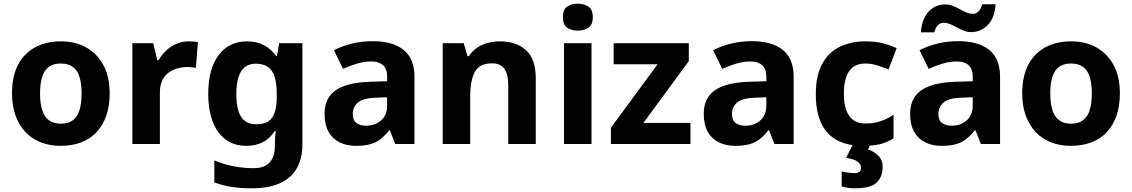

<svg xmlns="http://www.w3.org/2000/svg" viewBox="-20 -831 6131 1040"><path d="M574 -325Q574 -257 555.5 -204Q537 -151 502.5 -114.5Q468 -78 419 -59.5Q370 -41 308 -41Q251 -41 202.5 -59.5Q154 -78 119 -114.5Q84 -151 64.5 -204Q45 -257 45 -325Q45 -416 77 -478.5Q109 -541 169 -574Q229 -607 311 -607Q388 -607 447 -574Q506 -541 540 -478.5Q574 -416 574 -325ZM197 -325Q197 -271 208.5 -234.5Q220 -198 245 -179.5Q270 -161 310 -161Q350 -161 374.5 -179.5Q399 -198 410.5 -234.5Q422 -271 422 -325Q422 -379 410.5 -415Q399 -451 374 -469Q349 -487 309 -487Q250 -487 223.5 -446.5Q197 -406 197 -325Z M1002 -607Q1013 -607 1028 -606Q1043 -605 1052 -603L1041 -463Q1034 -465 1020.5 -466.5Q1007 -468 997 -468Q968 -468 941 -460.5Q914 -453 892.5 -437Q871 -421 858.5 -394.5Q846 -368 846 -329V-51H697V-597H810L832 -505H839Q855 -533 879 -556Q903 -579 934.5 -593Q966 -607 1002 -607Z M1318 -607Q1368 -607 1408 -587Q1448 -567 1476 -527H1480L1492 -597H1618V-50Q1618 28 1587.5 81Q1557 134 1496 161.5Q1435 189 1345 189Q1287 189 1237.5 182Q1188 175 1141 157V38Q1191 59 1244.5 69.5Q1298 80 1354 80Q1412 80 1440.5 49Q1469 18 1469 -44V-55Q1469 -72 1470.5 -90Q1472 -108 1473 -122H1469Q1441 -79 1402 -60Q1363 -41 1314 -41Q1217 -41 1162.5 -115.5Q1108 -190 1108 -323Q1108 -457 1164 -532Q1220 -607 1318 -607ZM1365 -486Q1330 -486 1306.5 -467.5Q1283 -449 1271.5 -412.5Q1260 -376 1260 -321Q1260 -239 1286 -198.5Q1312 -158 1367 -158Q1396 -158 1417 -165.5Q1438 -173 1451.5 -190.5Q1465 -208 1472 -236Q1479 -264 1479 -304V-322Q1479 -381 1467 -417Q1455 -453 1430 -469.5Q1405 -486 1365 -486Z M1998 -608Q2108 -608 2166.5 -560.5Q2225 -513 2225 -415V-51H2121L2092 -125H2088Q2065 -96 2040.5 -77Q2016 -58 1984.5 -49.5Q1953 -41 1907 -41Q1859 -41 1820.5 -59.5Q1782 -78 1760 -116.5Q1738 -155 1738 -214Q1738 -301 1799 -342.5Q1860 -384 1982 -388L2077 -391V-415Q2077 -458 2054.5 -478Q2032 -498 1992 -498Q1952 -498 1914 -486.5Q1876 -475 1838 -458L1789 -559Q1833 -582 1886.5 -595Q1940 -608 1998 -608ZM2019 -302Q1947 -300 1919 -276Q1891 -252 1891 -213Q1891 -179 1911 -164.5Q1931 -150 1963 -150Q2011 -150 2044 -178.5Q2077 -207 2077 -259V-304Z M2688 -607Q2776 -607 2829 -559.5Q2882 -512 2882 -407V-51H2733V-370Q2733 -429 2712 -458.5Q2691 -488 2645 -488Q2577 -488 2552 -441.5Q2527 -395 2527 -308V-51H2378V-597H2492L2512 -527H2520Q2538 -555 2564 -572.5Q2590 -590 2622 -598.5Q2654 -607 2688 -607Z M3184 -597V-51H3035V-597ZM3110 -811Q3143 -811 3167 -795.5Q3191 -780 3191 -738Q3191 -697 3167 -681Q3143 -665 3110 -665Q3076 -665 3052.5 -681Q3029 -697 3029 -738Q3029 -780 3052.5 -795.5Q3076 -811 3110 -811Z M3720 -51H3289V-139L3542 -483H3304V-597H3711V-500L3465 -165H3720Z M4052 -608Q4162 -608 4220.5 -560.5Q4279 -513 4279 -415V-51H4175L4146 -125H4142Q4119 -96 4094.5 -77Q4070 -58 4038.5 -49.5Q4007 -41 3961 -41Q3913 -41 3874.5 -59.5Q3836 -78 3814 -116.5Q3792 -155 3792 -214Q3792 -301 3853 -342.5Q3914 -384 4036 -388L4131 -391V-415Q4131 -458 4108.5 -478Q4086 -498 4046 -498Q4006 -498 3968 -486.5Q3930 -475 3892 -458L3843 -559Q3887 -582 3940.5 -595Q3994 -608 4052 -608ZM4073 -302Q4001 -300 3973 -276Q3945 -252 3945 -213Q3945 -179 3965 -164.5Q3985 -150 4017 -150Q4065 -150 4098 -178.5Q4131 -207 4131 -259V-304Z M4654 -41Q4573 -41 4516 -70.5Q4459 -100 4429 -162Q4399 -224 4399 -321Q4399 -421 4433 -484Q4467 -547 4527.5 -577Q4588 -607 4667 -607Q4723 -607 4764.5 -596Q4806 -585 4837 -570L4793 -455Q4758 -469 4727.5 -478Q4697 -487 4667 -487Q4628 -487 4602 -468.5Q4576 -450 4563.5 -413.5Q4551 -377 4551 -322Q4551 -268 4564.5 -232.5Q4578 -197 4604 -179.5Q4630 -162 4667 -162Q4714 -162 4750 -174.5Q4786 -187 4820 -209V-82Q4786 -60 4748.5 -50.5Q4711 -41 4654 -41ZM4761 71Q4761 127 4728.5 158Q4696 189 4610 189Q4588 189 4570.5 186Q4553 183 4539 179V97Q4553 101 4573.5 104Q4594 107 4609 107Q4623 107 4633.5 100.5Q4644 94 4644 77Q4644 59 4626 45Q4608 31 4563 24L4601 -51H4695L4682 -21Q4702 -15 4720 -2.5Q4738 10 4749.5 28Q4761 46 4761 71Z M5170 -608Q5280 -608 5338.5 -560.5Q5397 -513 5397 -415V-51H5293L5264 -125H5260Q5237 -96 5212.5 -77Q5188 -58 5156.5 -49.5Q5125 -41 5079 -41Q5031 -41 4992.5 -59.5Q4954 -78 4932 -116.5Q4910 -155 4910 -214Q4910 -301 4971 -342.5Q5032 -384 5154 -388L5249 -391V-415Q5249 -458 5226.5 -478Q5204 -498 5164 -498Q5124 -498 5086 -486.5Q5048 -475 5010 -458L4961 -559Q5005 -582 5058.5 -595Q5112 -608 5170 -608ZM5191 -302Q5119 -300 5091 -276Q5063 -252 5063 -213Q5063 -179 5083 -164.5Q5103 -150 5135 -150Q5183 -150 5216 -178.5Q5249 -207 5249 -259V-304ZM4968 -656Q4971 -695 4982.5 -723.5Q4994 -752 5012 -770.5Q5030 -789 5052.5 -798Q5075 -807 5101 -807Q5121 -807 5140.5 -799.5Q5160 -792 5178.5 -781.5Q5197 -771 5215 -763.5Q5233 -756 5251 -756Q5266 -756 5280 -769Q5294 -782 5300 -808H5373Q5367 -731 5329 -694Q5291 -657 5240 -657Q5220 -657 5201 -664.5Q5182 -672 5163 -682.5Q5144 -693 5126 -700.5Q5108 -708 5090 -708Q5075 -708 5061 -695Q5047 -682 5041 -656Z M6046 -325Q6046 -257 6027.5 -204Q6009 -151 5974.5 -114.5Q5940 -78 5891 -59.5Q5842 -41 5780 -41Q5723 -41 5674.5 -59.5Q5626 -78 5591 -114.5Q5556 -151 5536.5 -204Q5517 -257 5517 -325Q5517 -416 5549 -478.5Q5581 -541 5641 -574Q5701 -607 5783 -607Q5860 -607 5919 -574Q5978 -541 6012 -478.5Q6046 -416 6046 -325ZM5669 -325Q5669 -271 5680.5 -234.5Q5692 -198 5717 -179.5Q5742 -161 5782 -161Q5822 -161 5846.5 -179.5Q5871 -198 5882.5 -234.5Q5894 -271 5894 -325Q5894 -379 5882.5 -415Q5871 -451 5846 -469Q5821 -487 5781 -487Q5722 -487 5695.5 -446.5Q5669 -406 5669 -325Z"/></svg>

Font: Noto Sans Tamil UI
Style: Regular
Weight: 400
Designer: Jelle Bosma - Monotype Design Team
Foundry: Monotype Imaging Inc.
Version: Version 2.004